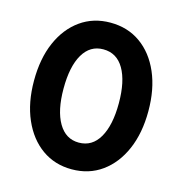

<svg xmlns="http://www.w3.org/2000/svg" viewBox="-112 -859 924 973"><g transform="rotate(15 350.0 -372.5)"><path d="M350 12Q440 12 507.5 -36.5Q575 -85 612.5 -171.5Q650 -258 650 -373Q650 -488 612.5 -574.5Q575 -661 507.5 -709Q440 -757 349 -757Q260 -757 192.5 -709Q125 -661 87.5 -575Q50 -489 50 -373Q50 -258 88 -171Q126 -84 193.5 -36Q261 12 350 12ZM350 -128Q281 -128 243 -193Q205 -258 205 -373Q205 -489 242.5 -553Q280 -617 349 -617Q420 -617 457.5 -552.5Q495 -488 495 -373Q495 -258 457.5 -193Q420 -128 350 -128Z"/></g></svg>

Font: Plus Jakarta Sans ExtraBold
Style: Regular
Weight: 800
Designer: Gumpita Rahayu
Foundry: Tokotype
Version: Version 2.004; ttfautohint (v1.8.3)